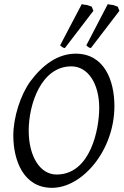

<svg xmlns="http://www.w3.org/2000/svg" viewBox="-20 -888 594 923"><path d="M252 -49C172 -49 118 -137 118 -260C118 -387 178 -569 323 -569C403 -569 457 -486 457 -369C457 -269 416 -49 252 -49ZM344 -630C257 -630 184 -575 126 -497C79 -433 44 -324 44 -237C44 -115 94 15 230 15C376 15 530 -165 530 -378C530 -502 481 -630 344 -630ZM373 -868 269 -670C277 -663 282 -658 292 -657L429 -836L421 -856L398 -864C393 -864 375 -867 373 -868ZM498 -868 395 -670C405 -660 410 -658 417 -657L554 -836L546 -856L523 -864C518 -864 500 -867 498 -868Z"/></svg>

Font: Temporarium
Style: Italic
Weight: 400
Italic angle: -7°
Version: Version 1.1